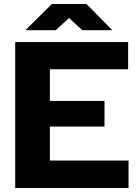

<svg xmlns="http://www.w3.org/2000/svg" viewBox="-20 -939 698 959"><path d="M56 0V-729H620V-593H229V-137H622V0ZM213 -307V-435H502V-307ZM107 -788 239 -919H412L541 -788H391L325 -849L258 -788Z"/></svg>

Font: Hubot Sans
Style: Bold
Weight: 700
Designer: Deni Anggara
Foundry: GitHub, Inc., Subsidiary of Microsoft Corporation
Version: Version 2.000